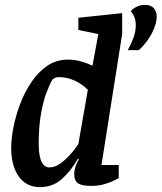

<svg xmlns="http://www.w3.org/2000/svg" viewBox="-20 -758 664 789"><path d="M145 11Q88 11 57 -33Q26 -77 26 -150Q26 -188 35.5 -236Q45 -284 63.5 -332.5Q82 -381 110 -422Q138 -463 175 -488Q212 -513 258 -513Q288 -513 315 -505Q342 -497 360 -488L384 -618L302 -635V-685L482 -704V-618L397 -80H468V-27Q466 -25 450.5 -17Q435 -9 410 -1.5Q385 6 355 6Q317 6 301 -4.5Q285 -15 285 -44Q285 -57 289.5 -71Q294 -85 304 -104L300 -106Q275 -60 236.5 -24.5Q198 11 145 11ZM183 -70Q206 -70 228.5 -86.5Q251 -103 270.5 -125Q290 -147 302 -166L341 -389Q317 -413 286.5 -427Q256 -441 221 -441Q212 -441 206 -438Q200 -435 196 -432Q184 -412 170.5 -376Q157 -340 148 -287.5Q139 -235 139 -168Q139 -138 143.5 -116Q148 -94 158 -82Q168 -70 183 -70ZM505 -552Q516 -571 527 -599Q538 -627 538 -655Q538 -671 533 -685.5Q528 -700 517 -712Q528 -724 543 -731Q558 -738 576 -738Q600 -738 612 -724.5Q624 -711 624 -689Q624 -660 604.5 -622Q585 -584 551 -552Z"/></svg>

Font: Faustina SemiBold
Style: Italic
Weight: 600
Italic angle: -8°
Designer: Alfonso Garcia
Foundry: http://www.omnibus-type.com
Version: Version 1.200